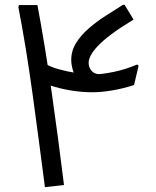

<svg xmlns="http://www.w3.org/2000/svg" viewBox="-20 -775 644 795"><path d="M307 -433Q275 -482 275 -527Q275 -565 295 -597Q315 -629 347 -657Q379 -685 416.5 -709Q454 -733 489 -755H496L533 -694Q477 -660 441 -633Q405 -606 384.5 -584Q364 -562 355.5 -545Q347 -528 347 -515Q347 -496 359 -482Q371 -468 391 -468ZM363 -393Q316 -393 270 -401Q224 -409 187 -421.5Q150 -434 131 -446L172 -509Q189 -498 222.5 -488.5Q256 -479 295 -473Q334 -467 369 -467Q400 -467 449.5 -477Q499 -487 548 -508L554 -503L535 -423Q489 -408 444 -400.5Q399 -393 363 -393ZM166 0Q141 -195 114.5 -388Q88 -581 56 -746L59 -754H135Q166 -589 193.5 -396.5Q221 -204 245 -9Z"/></svg>

Font: Fustat
Style: Regular
Weight: 400
Designer: Mohamed Gaber, Khaled Hosny, Laura Garcia Mut
Foundry: Kief Type Foundry, Alif Type Foundry, Hard Type Foundry
Version: Version 1.007